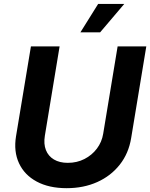

<svg xmlns="http://www.w3.org/2000/svg" viewBox="-20 -969 781 999"><path d="M326.9 10.1Q234.7 10.1 170.9 -24.3Q107.1 -58.7 78.8 -119.9Q50.4 -181 63.4 -260.2L140.9 -727.5H290.1L213.4 -262.8Q206.4 -220.1 218.8 -188.4Q231.3 -156.6 260.5 -139.2Q289.8 -121.7 332.9 -121.7Q380.3 -121.7 419.4 -141.7Q458.4 -161.6 484.1 -195.7Q509.8 -229.9 516.8 -272.5L592 -727.5H741.2L662.4 -250.4Q649.4 -171 603.3 -112.4Q557.1 -53.7 486.1 -21.8Q415 10.1 326.9 10.1ZM398.4 -800.8 490.8 -948.7H626.7L501 -800.8Z"/></svg>

Font: Inter
Style: Italic
Weight: 400
Italic angle: -9.3988°
Designer: Rasmus Andersson
Foundry: rsms
Version: Version 4.001;git-66647c0bb